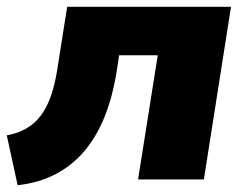

<svg xmlns="http://www.w3.org/2000/svg" viewBox="-21 -529 740 566"><path d="M31 17 -1 -130Q32 -136 57 -150.5Q82 -165 99.5 -188.5Q117 -212 128.5 -244.5Q140 -277 147 -319L177 -509H660L580 0H386L444 -366H330L322 -312Q310 -241 287 -184Q264 -127 228.5 -84.5Q193 -42 143.5 -16Q94 10 31 17Z"/></svg>

Font: Nunito Sans 6pt Black
Style: Italic
Weight: 900
Italic angle: -9°
Version: Version 3.101;gftools[0.9.27]